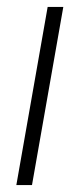

<svg xmlns="http://www.w3.org/2000/svg" viewBox="-20 -532 228 552"><path d="M27 0 117 -512H162L72 0Z"/></svg>

Font: DM Sans 12pt ExtraLight
Style: Italic
Weight: 250
Italic angle: -10°
Version: Version 4.004;gftools[0.9.30]